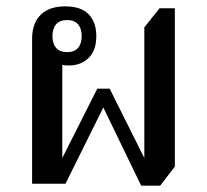

<svg xmlns="http://www.w3.org/2000/svg" viewBox="-20 -578 652 604"><path d="M424 6 305 -240 186 0H81V-456Q81 -505 108 -531.5Q135 -558 185 -558Q235 -558 259 -533Q283 -508 283 -464Q283 -420 259 -396Q235 -372 196 -372Q184 -372 176 -374V-81L286 -299H325L434 -81V-492L482 -552H530V-54L484 6ZM191 -414Q214 -414 225.5 -427.5Q237 -441 237 -464Q237 -488 225.5 -501.5Q214 -515 191 -515Q168 -515 156.5 -501.5Q145 -488 145 -464Q145 -441 156.5 -427.5Q168 -414 191 -414Z"/></svg>

Font: Noto Serif Thai SemiCondensed Medium
Style: Regular
Weight: 500
Width: 4
Designer: Monotype Design Team
Foundry: Monotype Imaging Inc.
Version: Version 2.002; ttfautohint (v1.8.4.7-5d5b)